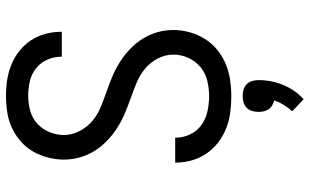

<svg xmlns="http://www.w3.org/2000/svg" viewBox="-216 -567 1032 640"><g transform="rotate(-90 300.0 -247.0)"><path d="M299 8Q272 8 245 4.5Q218 1 192.5 -9Q167 -19 145.5 -35.5Q124 -52 108.5 -74.5Q93 -97 85.5 -123.5Q78 -150 78 -177Q78 -177 78 -178Q78 -179 78 -179H161Q161 -179 161 -178.5Q161 -178 161 -178Q161 -153 172 -129.5Q183 -106 203.5 -91.5Q224 -77 249 -71.5Q274 -66 299 -66Q325 -66 350.5 -72Q376 -78 396 -94.5Q416 -111 427 -135Q438 -159 438 -185Q438 -212 425 -237Q412 -262 391 -279.5Q370 -297 344.5 -307.5Q319 -318 293.5 -327Q268 -336 243 -346.5Q218 -357 195 -371.5Q172 -386 152 -405Q132 -424 117.5 -447Q103 -470 95.5 -496.5Q88 -523 88 -550Q88 -577 95 -603.5Q102 -630 115.5 -653.5Q129 -677 150 -695Q171 -713 195.5 -724Q220 -735 247 -739Q274 -743 301 -743Q328 -743 354 -739Q380 -735 404.5 -725Q429 -715 450 -698.5Q471 -682 485.5 -660Q500 -638 507 -612Q514 -586 514 -560Q514 -559 514 -558.5Q514 -558 514 -557H431Q431 -557 431 -557.5Q431 -558 431 -559Q431 -583 421 -605.5Q411 -628 392 -643Q373 -658 349 -663.5Q325 -669 301 -669Q276 -669 251.5 -662.5Q227 -656 208.5 -639.5Q190 -623 180 -599Q170 -575 170 -550Q170 -523 183 -498Q196 -473 216.5 -455.5Q237 -438 262.5 -427.5Q288 -417 314 -408Q340 -399 365 -388.5Q390 -378 413 -363.5Q436 -349 456 -330Q476 -311 490.5 -288Q505 -265 512.5 -239Q520 -213 520 -185Q520 -158 512.5 -131Q505 -104 490.5 -80.5Q476 -57 454 -39Q432 -21 406.5 -10.5Q381 0 353.5 4Q326 8 299 8ZM289 249 249 211Q261 198 270.5 182.5Q280 167 285 151Q277 149 269 144.5Q261 140 256 132.5Q251 125 249 116.5Q247 108 247 99Q247 88 250 77.5Q253 67 260.5 59.5Q268 52 278.5 49Q289 46 300 46Q311 46 321.5 49Q332 52 339.5 59.5Q347 67 350 77.5Q353 88 353 99Q353 120 349 140.5Q345 161 337 180.5Q329 200 317 217.5Q305 235 289 249Z"/></g></svg>

Font: Bmono
Style: Regular
Weight: 400
Monospace: yes
Designer: Belleve Invis
Foundry: Belleve Invis
Version: Version 11.2.2; ttfautohint (v1.8.2)